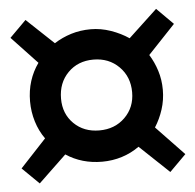

<svg xmlns="http://www.w3.org/2000/svg" viewBox="-43 -628 616 605"><g transform="rotate(-5 265.0 -325.5)"><path d="M59 -67 6 -119 88 -207Q70 -232 60.5 -263Q51 -294 51 -327Q51 -361 60.5 -391Q70 -421 88 -446L7 -532L59 -584L145 -503Q170 -519 199 -528Q228 -537 261 -537Q293 -537 324.5 -526Q356 -515 381 -498L472 -583L524 -531L438 -440Q453 -416 462 -387.5Q471 -359 471 -327Q471 -295 461.5 -265.5Q452 -236 436 -211L524 -119L472 -67L379 -155Q354 -137 324 -127.5Q294 -118 261 -118Q197 -118 147 -151ZM261 -217Q310 -217 342 -248.5Q374 -280 374 -328Q374 -377 342 -409Q310 -441 261 -441Q212 -441 180.5 -409Q149 -377 149 -327Q149 -279 180.5 -248Q212 -217 261 -217Z"/></g></svg>

Font: Faustina SemiBold
Style: Regular
Weight: 600
Designer: Alfonso Garcia
Foundry: http://www.omnibus-type.com
Version: Version 1.200